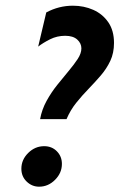

<svg xmlns="http://www.w3.org/2000/svg" viewBox="-20 -658 430 691"><path d="M124.3 -229.2Q130.6 -263.9 147.6 -294.8Q164.6 -325.7 185.8 -352.1Q206.9 -378.5 226.7 -402.1Q246.5 -425.7 259.7 -445.8Q272.9 -466 272.9 -484Q272.9 -502.1 258 -515.6Q243.1 -529.2 214.6 -529.2Q185.4 -529.2 160.4 -516.7Q135.4 -504.2 117.4 -490.3L146.5 -613.2Q191.7 -637.5 242.4 -637.5Q281.9 -637.5 315.6 -622.6Q349.3 -607.6 369.8 -577.8Q390.3 -547.9 390.3 -503.5Q390.3 -467.4 377.1 -439.2Q363.9 -411.1 343.1 -386.8Q322.2 -362.5 299 -338.5Q275.7 -314.6 254.5 -288.2Q233.3 -261.8 219.4 -229.2ZM120.8 13.9Q95.1 13.9 76 -4.5Q56.9 -22.9 56.9 -50.7Q56.9 -83.3 81.6 -107.6Q106.2 -131.9 138.9 -131.9Q166.7 -131.9 184.7 -113.5Q202.8 -95.1 202.8 -68.1Q202.8 -35.4 178.1 -10.8Q153.5 13.9 120.8 13.9Z"/></svg>

Font: Afacad
Style: Italic
Weight: 400
Italic angle: -14°
Designer: Kristian Moeller
Foundry: Dicotype
Version: Version 1.000